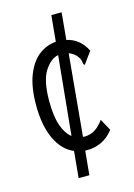

<svg xmlns="http://www.w3.org/2000/svg" viewBox="-109 -681 567 812"><g transform="rotate(-15 175.0 -275.0)"><path d="M179 73H132L143 -43Q94 -63 66 -122Q38 -181 38 -271Q38 -350 58.5 -402Q79 -454 113 -480Q147 -506 188 -509L199 -623H244L233 -505Q291 -492 319 -435L287 -391L282 -383L276 -387Q275 -395 273 -404Q271 -413 261 -426Q246 -442 228 -448L195 -91Q198 -90 201 -90Q226 -90 247 -102.5Q268 -115 286 -141L314 -90Q291 -60 261.5 -46Q232 -32 199 -32Q194 -32 189 -32ZM96 -273Q96 -208 110 -167Q124 -126 149 -107L183 -452Q150 -446 123 -404.5Q96 -363 96 -273Z"/></g></svg>

Font: Inconsolata ExtraCondensed
Style: Regular
Weight: 400
Width: 2
Monospace: yes
Designer: Raph Levien, Cyreal, Brenton Simpson
Foundry: Raph Levien, Cyreal, Google
Version: Version 3.001; ttfautohint (v1.8.2.53-6de2)